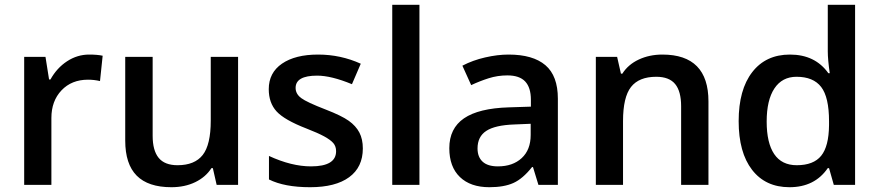

<svg xmlns="http://www.w3.org/2000/svg" viewBox="-20 -780 3709 810"><path d="M356 -549.8Q390.6 -549.8 413.1 -544.9L401.9 -438Q377.4 -443.8 351.1 -443.8Q282.2 -443.8 239.5 -398.9Q196.8 -354 196.8 -282.2V0H82V-540H171.9L187 -444.8H192.9Q219.7 -493.2 262.9 -521.5Q306.2 -549.8 356 -549.8Z M894 0 877.9 -70.8H872.1Q848.1 -33.2 804 -11.7Q759.8 9.8 703.1 9.8Q605 9.8 556.6 -39.1Q508.3 -87.9 508.3 -187V-540H624V-207Q624 -145 649.4 -114Q674.8 -83 729 -83Q801.3 -83 835.2 -126.2Q869.1 -169.4 869.1 -271V-540H984.4V0Z M1510.7 -153.8Q1510.7 -74.7 1453.1 -32.5Q1395.5 9.8 1288.1 9.8Q1180.2 9.8 1114.7 -22.9V-122.1Q1210 -78.1 1292 -78.1Q1397.9 -78.1 1397.9 -142.1Q1397.9 -162.6 1386.2 -176.3Q1374.5 -189.9 1347.7 -204.6Q1320.8 -219.2 1272.9 -237.8Q1179.7 -273.9 1146.7 -310.1Q1113.8 -346.2 1113.8 -403.8Q1113.8 -473.1 1169.7 -511.5Q1225.6 -549.8 1321.8 -549.8Q1417 -549.8 1502 -511.2L1464.8 -424.8Q1377.4 -460.9 1317.9 -460.9Q1227.1 -460.9 1227.1 -409.2Q1227.1 -383.8 1250.7 -366.2Q1274.4 -348.6 1354 -317.9Q1420.9 -292 1451.2 -270.5Q1481.4 -249 1496.1 -220.9Q1510.7 -192.9 1510.7 -153.8Z M1749.5 0H1634.8V-759.8H1749.5Z M2251.5 0 2228.5 -75.2H2224.6Q2185.5 -25.9 2146 -8.1Q2106.4 9.8 2044.4 9.8Q1964.8 9.8 1920.2 -33.2Q1875.5 -76.2 1875.5 -154.8Q1875.5 -238.3 1937.5 -280.8Q1999.5 -323.2 2126.5 -327.1L2219.7 -330.1V-358.9Q2219.7 -410.6 2195.6 -436.3Q2171.4 -461.9 2120.6 -461.9Q2079.1 -461.9 2041 -449.7Q2002.9 -437.5 1967.8 -420.9L1930.7 -502.9Q1974.6 -525.9 2026.9 -537.8Q2079.1 -549.8 2125.5 -549.8Q2228.5 -549.8 2281 -504.9Q2333.5 -460 2333.5 -363.8V0ZM2080.6 -78.1Q2143.1 -78.1 2180.9 -113Q2218.8 -147.9 2218.8 -210.9V-257.8L2149.4 -254.9Q2068.4 -252 2031.5 -227.8Q1994.6 -203.6 1994.6 -153.8Q1994.6 -117.7 2016.1 -97.9Q2037.6 -78.1 2080.6 -78.1Z M2968.8 0H2853.5V-332Q2853.5 -394.5 2828.4 -425.3Q2803.2 -456.1 2748.5 -456.1Q2675.8 -456.1 2642.1 -413.1Q2608.4 -370.1 2608.4 -269V0H2493.7V-540H2583.5L2599.6 -469.2H2605.5Q2629.9 -507.8 2674.8 -528.8Q2719.7 -549.8 2774.4 -549.8Q2968.8 -549.8 2968.8 -352.1Z M3310.5 9.8Q3209.5 9.8 3152.8 -63.5Q3096.2 -136.7 3096.2 -269Q3096.2 -401.9 3153.6 -475.8Q3210.9 -549.8 3312.5 -549.8Q3418.9 -549.8 3474.6 -471.2H3480.5Q3472.2 -529.3 3472.2 -563V-759.8H3587.4V0H3497.6L3477.5 -70.8H3472.2Q3417 9.8 3310.5 9.8ZM3341.3 -83Q3412.1 -83 3444.3 -122.8Q3476.6 -162.6 3477.5 -252V-268.1Q3477.5 -370.1 3444.3 -413.1Q3411.1 -456.1 3340.3 -456.1Q3279.8 -456.1 3247.1 -407Q3214.4 -357.9 3214.4 -267.1Q3214.4 -177.2 3246.1 -130.1Q3277.8 -83 3341.3 -83Z"/></svg>

Font: JBL Sans
Style: Semibold
Weight: 600
Version: Version 1.10